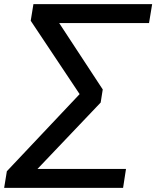

<svg xmlns="http://www.w3.org/2000/svg" viewBox="-37 -725 753 925"><path d="M-17 180 -4 100 364 -290 361 -250 111 -625 124 -705H696L681 -614H228L231 -640L458 -294L448 -231L113 121L115 89H570L556 180Z"/></svg>

Font: Nunito Sans 10pt SemiExpanded SemiBold
Style: Italic
Weight: 600
Width: 6
Italic angle: -9°
Designer: Vernon Adams
Foundry: Vernon Adams
Version: Version 3.101;gftools[0.9.27]